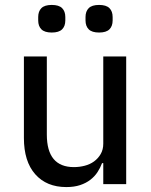

<svg xmlns="http://www.w3.org/2000/svg" viewBox="-20 -747 614 779"><path d="M399 -85H394Q387 -66 375.5 -48.5Q364 -31 346.5 -17.5Q329 -4 305 4Q281 12 249 12Q169 12 123 -40Q77 -92 77 -187V-518H170V-201Q170 -69 280 -69Q302 -69 323.5 -74.5Q345 -80 361.5 -92Q378 -104 388.5 -122Q399 -140 399 -164V-518H492V0H399ZM190 -615Q161 -615 148 -628Q135 -641 135 -664V-678Q135 -701 148 -714Q161 -727 190 -727Q219 -727 232 -714Q245 -701 245 -678V-664Q245 -641 232 -628Q219 -615 190 -615ZM382 -615Q353 -615 340 -628Q327 -641 327 -664V-678Q327 -701 340 -714Q353 -727 382 -727Q411 -727 424 -714Q437 -701 437 -678V-664Q437 -641 424 -628Q411 -615 382 -615Z"/></svg>

Font: IBM Plex Sans Hebrew Text
Style: Regular
Weight: 450
Designer: Mike Abbink, Paul van der Laan, Pieter van Rosmalen, Yanek Iontef
Foundry: Bold Monday
Version: Version 1.2